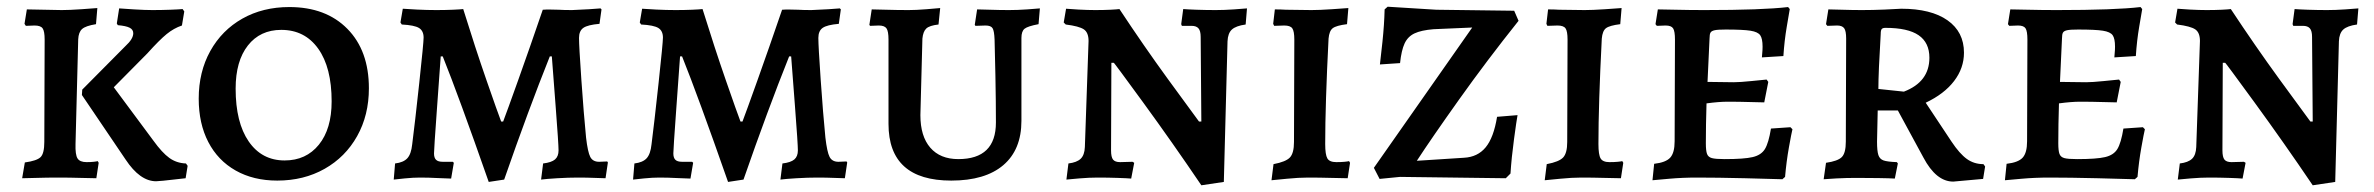

<svg xmlns="http://www.w3.org/2000/svg" viewBox="-20 -529 7074 572"><path d="M83 -453 57 -452 53 -458 60 -501 164 -499Q186 -499 222.5 -501.5Q259 -504 270 -505L266 -457Q235 -452 224.5 -442.5Q214 -433 213 -412L205 -100Q204 -68 211 -57Q218 -46 238 -46Q250 -46 259 -47Q268 -48 271 -49L274 -44L267 2Q254 2 220.5 1Q187 0 154 0Q119 0 88 1Q57 2 46 2L54 -45Q90 -50 101 -61Q112 -72 112 -106L113 -411Q113 -436 107 -444.5Q101 -453 83 -453ZM354 -392Q377 -413 377 -430Q377 -441 366 -446.5Q355 -452 331 -454L328 -459L335 -504Q346 -503 379.5 -501Q413 -499 434 -499Q461 -499 487.5 -500Q514 -501 524 -502L529 -495L522 -453Q498 -445 476.5 -427.5Q455 -410 419 -370L319 -269L437 -110Q463 -74 484.5 -58.5Q506 -43 534 -42L539 -35L533 2Q521 3 492.5 6.5Q464 10 445 11Q397 11 354 -54L224 -246L225 -262Z M572 -235Q572 -315 606.5 -377Q641 -439 702 -473.5Q763 -508 842 -508Q951 -508 1015 -443Q1079 -378 1079 -266Q1079 -186 1044 -123.5Q1009 -61 947 -26Q885 9 806 9Q735 9 682 -21Q629 -51 600.5 -106Q572 -161 572 -235ZM968 -227Q968 -328 928 -384Q888 -440 818 -440Q755 -440 718.5 -393.5Q682 -347 682 -265Q682 -164 721 -107.5Q760 -51 828 -51Q892 -51 930 -98Q968 -145 968 -227Z M1299 -361H1293Q1290 -319 1281.5 -201.5Q1273 -84 1273 -72Q1273 -59 1279 -53Q1285 -47 1299 -47H1329L1332 -44L1324 3Q1313 3 1285 1.5Q1257 0 1231 0Q1211 0 1186 2.5Q1161 5 1153 6L1157 -42Q1182 -45 1193.5 -57.5Q1205 -70 1208 -99Q1216 -161 1229 -281.5Q1242 -402 1242 -417Q1242 -437 1228.5 -445.5Q1215 -454 1177 -456L1173 -462L1180 -503Q1192 -502 1222 -500.5Q1252 -499 1280 -499Q1306 -499 1329 -500Q1352 -501 1360 -502Q1396 -386 1429.5 -289.5Q1463 -193 1473 -167H1479Q1489 -193 1523.5 -289.5Q1558 -386 1597 -500Q1609 -501 1622 -500.5Q1635 -500 1645 -500Q1659 -499 1684 -499Q1710 -500 1735 -501.5Q1760 -503 1769 -504L1772 -501L1766 -458Q1731 -455 1718 -446Q1705 -437 1705 -416Q1705 -392 1712 -291Q1719 -190 1726 -119Q1731 -76 1738.5 -61.5Q1746 -47 1765 -47L1789 -48L1791 -45L1784 2Q1776 2 1752.5 1Q1729 0 1702 0Q1673 0 1640 2Q1607 4 1592 6L1598 -42Q1623 -45 1633.5 -54Q1644 -63 1644 -81Q1644 -100 1635.5 -210.5Q1627 -321 1624 -361H1618Q1554 -201 1482 6L1436 13Q1346 -244 1299 -361Z M2012 -361H2006Q2003 -319 1994.5 -201.5Q1986 -84 1986 -72Q1986 -59 1992 -53Q1998 -47 2012 -47H2042L2045 -44L2037 3Q2026 3 1998 1.5Q1970 0 1944 0Q1924 0 1899 2.5Q1874 5 1866 6L1870 -42Q1895 -45 1906.5 -57.5Q1918 -70 1921 -99Q1929 -161 1942 -281.5Q1955 -402 1955 -417Q1955 -437 1941.5 -445.5Q1928 -454 1890 -456L1886 -462L1893 -503Q1905 -502 1935 -500.5Q1965 -499 1993 -499Q2019 -499 2042 -500Q2065 -501 2073 -502Q2109 -386 2142.5 -289.5Q2176 -193 2186 -167H2192Q2202 -193 2236.5 -289.5Q2271 -386 2310 -500Q2322 -501 2335 -500.5Q2348 -500 2358 -500Q2372 -499 2397 -499Q2423 -500 2448 -501.5Q2473 -503 2482 -504L2485 -501L2479 -458Q2444 -455 2431 -446Q2418 -437 2418 -416Q2418 -392 2425 -291Q2432 -190 2439 -119Q2444 -76 2451.5 -61.5Q2459 -47 2478 -47L2502 -48L2504 -45L2497 2Q2489 2 2465.5 1Q2442 0 2415 0Q2386 0 2353 2Q2320 4 2305 6L2311 -42Q2336 -45 2346.5 -54Q2357 -63 2357 -81Q2357 -100 2348.5 -210.5Q2340 -321 2337 -361H2331Q2267 -201 2195 6L2149 13Q2059 -244 2012 -361Z M2627 -160V-411Q2627 -436 2621 -444.5Q2615 -453 2598 -453L2572 -452L2570 -455L2577 -501Q2588 -501 2620 -500Q2652 -499 2687 -499Q2709 -499 2740 -501.5Q2771 -504 2781 -505L2776 -456Q2749 -453 2739.5 -444Q2730 -435 2728 -414L2722 -186Q2722 -123 2751.5 -89Q2781 -55 2835 -55Q2947 -55 2947 -164Q2947 -225 2945.5 -302.5Q2944 -380 2943 -411Q2942 -437 2937 -445Q2932 -453 2916 -453L2886 -452L2884 -455L2891 -501Q2901 -501 2929.5 -500Q2958 -499 2986 -499Q3011 -499 3040 -501Q3069 -503 3078 -504L3074 -457Q3042 -451 3032.5 -443.5Q3023 -436 3023 -416V-169Q3023 -83 2969 -37Q2915 9 2814 9Q2627 9 2627 -160Z M3557 -419Q3557 -437 3550.5 -444.5Q3544 -452 3530 -452H3501L3499 -457L3505 -502Q3516 -501 3544.5 -500Q3573 -499 3602 -499Q3626 -499 3656 -501Q3686 -503 3695 -504L3691 -456Q3662 -452 3650 -441Q3638 -430 3637 -406L3626 13L3559 23Q3473 -104 3385.5 -224Q3298 -344 3298 -342H3291L3290 -81Q3290 -61 3296 -53.5Q3302 -46 3317 -46L3354 -47L3359 -44L3350 3Q3339 2 3310 1Q3281 0 3250 0Q3225 0 3195.5 2.5Q3166 5 3157 6L3163 -42Q3188 -45 3199.5 -56Q3211 -67 3212 -91L3223 -407Q3223 -432 3209 -441.5Q3195 -451 3155 -456L3149 -462L3156 -503Q3165 -502 3193 -500.5Q3221 -499 3243 -499Q3268 -499 3288 -500Q3308 -501 3315 -502Q3387 -393 3459 -294Q3531 -195 3552 -167H3559Z M3774 -40Q3811 -47 3823 -60Q3835 -73 3835 -106L3836 -411Q3836 -436 3830 -444.5Q3824 -453 3806 -453L3776 -452L3773 -458L3778 -501Q3796 -501 3811 -500L3887 -499Q3910 -499 3947.5 -501.5Q3985 -504 3997 -505L3993 -457Q3961 -453 3950.5 -445Q3940 -437 3938 -414Q3928 -218 3928 -100Q3928 -68 3934.5 -57Q3941 -46 3961 -46Q3975 -46 3985.5 -47Q3996 -48 3999 -49L4002 -44L3995 2Q3982 2 3946.5 1Q3911 0 3877 0Q3849 0 3814 3.5Q3779 7 3768 8Z M4073 -29 4366 -447 4251 -442Q4214 -439 4194 -429.5Q4174 -420 4164.5 -399.5Q4155 -379 4151 -341L4091 -337Q4093 -352 4098.5 -404Q4104 -456 4105 -501L4114 -509L4259 -500L4491 -497L4504 -467Q4409 -348 4326.5 -232Q4244 -116 4201 -50L4341 -59Q4382 -61 4406 -90Q4430 -119 4440 -181L4501 -186Q4498 -170 4490.5 -114.5Q4483 -59 4480 -12L4466 2L4151 -2L4090 4Z M4588 -40Q4625 -47 4637 -60Q4649 -73 4649 -106L4650 -411Q4650 -436 4644 -444.5Q4638 -453 4620 -453L4590 -452L4587 -458L4592 -501Q4610 -501 4625 -500L4701 -499Q4724 -499 4761.5 -501.5Q4799 -504 4811 -505L4807 -457Q4775 -453 4764.5 -445Q4754 -437 4752 -414Q4742 -218 4742 -100Q4742 -68 4748.5 -57Q4755 -46 4775 -46Q4789 -46 4799.5 -47Q4810 -48 4813 -49L4816 -44L4809 2Q4796 2 4760.5 1Q4725 0 4691 0Q4663 0 4628 3.5Q4593 7 4582 8Z M4908 -41Q4943 -45 4956 -59.5Q4969 -74 4969 -108L4970 -411Q4970 -436 4964.5 -444.5Q4959 -453 4942 -453L4916 -452L4912 -457L4919 -501Q4933 -501 4972.5 -500Q5012 -499 5058 -499Q5231 -499 5307 -508L5312 -502Q5310 -490 5303 -449Q5296 -408 5293 -362L5229 -358Q5229 -361 5230 -370.5Q5231 -380 5231 -390Q5231 -414 5224 -424Q5217 -434 5195 -437.5Q5173 -441 5121 -441Q5098 -441 5088.5 -439Q5079 -437 5076 -432Q5073 -427 5073 -414L5067 -285L5145 -284Q5163 -284 5197.5 -287.5Q5232 -291 5243 -292L5248 -285L5236 -224Q5225 -224 5193.5 -225Q5162 -226 5127 -226Q5101 -226 5064 -221Q5062 -157 5062 -102Q5062 -80 5065.5 -70.5Q5069 -61 5080 -58Q5091 -55 5118 -55Q5176 -55 5201.5 -61Q5227 -67 5238 -85Q5249 -103 5256 -146L5314 -150L5320 -144Q5317 -132 5309.5 -90Q5302 -48 5298 -2L5290 5Q5264 4 5179.5 2Q5095 0 5036 0Q4992 0 4953 3.5Q4914 7 4903 8Z M5710 -60 5634 -200H5574L5572 -107Q5572 -79 5576 -67Q5580 -55 5591.5 -51Q5603 -47 5631 -46L5634 -42L5625 3Q5611 2 5576 1.5Q5541 1 5510 1Q5481 1 5451.5 2.5Q5422 4 5413 5L5420 -44Q5455 -49 5467 -61Q5479 -73 5479 -107L5480 -414Q5480 -437 5474 -445Q5468 -453 5453 -453L5424 -452L5420 -457L5427 -501Q5438 -501 5468 -500Q5498 -499 5527 -499Q5559 -499 5594.5 -500.5Q5630 -502 5644 -503Q5733 -503 5782 -468.5Q5831 -434 5831 -372Q5831 -326 5801.5 -287.5Q5772 -249 5717 -223L5794 -107Q5818 -71 5839.5 -55.5Q5861 -40 5889 -40L5894 -33L5888 4L5799 12Q5748 12 5710 -60ZM5728 -357Q5728 -402 5696 -424Q5664 -446 5597 -446Q5589 -446 5586 -442.5Q5583 -439 5583 -428Q5576 -313 5576 -264L5652 -256Q5728 -285 5728 -357Z M5958 -41Q5993 -45 6006 -59.5Q6019 -74 6019 -108L6020 -411Q6020 -436 6014.5 -444.5Q6009 -453 5992 -453L5966 -452L5962 -457L5969 -501Q5983 -501 6022.5 -500Q6062 -499 6108 -499Q6281 -499 6357 -508L6362 -502Q6360 -490 6353 -449Q6346 -408 6343 -362L6279 -358Q6279 -361 6280 -370.5Q6281 -380 6281 -390Q6281 -414 6274 -424Q6267 -434 6245 -437.5Q6223 -441 6171 -441Q6148 -441 6138.5 -439Q6129 -437 6126 -432Q6123 -427 6123 -414L6117 -285L6195 -284Q6213 -284 6247.5 -287.5Q6282 -291 6293 -292L6298 -285L6286 -224Q6275 -224 6243.5 -225Q6212 -226 6177 -226Q6151 -226 6114 -221Q6112 -157 6112 -102Q6112 -80 6115.5 -70.5Q6119 -61 6130 -58Q6141 -55 6168 -55Q6226 -55 6251.5 -61Q6277 -67 6288 -85Q6299 -103 6306 -146L6364 -150L6370 -144Q6367 -132 6359.5 -90Q6352 -48 6348 -2L6340 5Q6314 4 6229.5 2Q6145 0 6086 0Q6042 0 6003 3.5Q5964 7 5953 8Z M6868 -419Q6868 -437 6861.5 -444.5Q6855 -452 6841 -452H6812L6810 -457L6816 -502Q6827 -501 6855.5 -500Q6884 -499 6913 -499Q6937 -499 6967 -501Q6997 -503 7006 -504L7002 -456Q6973 -452 6961 -441Q6949 -430 6948 -406L6937 13L6870 23Q6784 -104 6696.5 -224Q6609 -344 6609 -342H6602L6601 -81Q6601 -61 6607 -53.5Q6613 -46 6628 -46L6665 -47L6670 -44L6661 3Q6650 2 6621 1Q6592 0 6561 0Q6536 0 6506.5 2.5Q6477 5 6468 6L6474 -42Q6499 -45 6510.5 -56Q6522 -67 6523 -91L6534 -407Q6534 -432 6520 -441.5Q6506 -451 6466 -456L6460 -462L6467 -503Q6476 -502 6504 -500.5Q6532 -499 6554 -499Q6579 -499 6599 -500Q6619 -501 6626 -502Q6698 -393 6770 -294Q6842 -195 6863 -167H6870Z"/></svg>

Font: Alegreya SC Medium
Style: Regular
Weight: 500
Designer: Juan Pablo del Peral
Foundry: Huerta Tipografica
Version: Version 2.007; ttfautohint (v1.6)